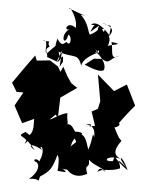

<svg xmlns="http://www.w3.org/2000/svg" viewBox="-121 -961 856 1120"><g transform="rotate(5 307.5 -401.5)"><path d="M229 -594C228 -630 227 -638 206 -597C170 -576 224 -598 198 -651C292 -618 313 -659 340 -573C335 -573 327 -617 422 -663C407 -692 411 -693 429 -655C412 -707 462 -656 410 -665C416 -680 491 -607 470 -566C465 -565 454 -546 357 -589L407 -628L454 -631C505 -601 491 -634 554 -659C497 -620 516 -692 501 -734C591 -726 490 -718 481 -709C503 -763 473 -789 458 -738C519 -799 510 -819 437 -842C494 -812 494 -857 485 -773C430 -834 395 -844 373 -825C421 -815 399 -857 373 -782C459 -858 399 -803 420 -795C405 -774 469 -835 452 -788C399 -848 459 -808 372 -766C358 -781 360 -829 308 -878C356 -869 341 -869 237 -908C243 -923 294 -846 286 -798C231 -839 215 -768 251 -788C194 -748 230 -673 247 -755C272 -744 266 -681 239 -712C218 -692 210 -690 185 -726C167 -652 198 -711 132 -635C108 -640 144 -721 100 -706C172 -705 118 -709 144 -676C109 -655 136 -644 135 -614L193 -593L219 -661L212 -564ZM233 -513 202 -565 153 -596 76 -588 65 -617C23 -562 -16 -504 -56 -447L-25 -396H15L-30 -316L23 -217L91 -248V-199C85 -143 70 -172 48 -96C94 -164 126 -115 47 -168C-11 -129 40 -163 110 -65C46 -110 121 -95 155 -69C120 -99 174 -103 151 -25C176 -65 124 5 151 13C145 -20 101 -21 116 -1C144 2 155 49 92 103C163 91 142 131 154 84C210 48 222 30 244 -49C257 -46 257 16 253 42C297 44 326 56 268 18C301 46 348 17 298 16C325 59 373 75 427 44C402 -21 441 23 430 -39C462 -6 520 2 533 24C506 9 499 -6 484 29C515 1 556 22 615 -4C615 -39 575 -73 649 -15C586 -78 621 -88 660 3C566 -61 583 -92 570 -43C509 -31 526 -77 611 -61C540 -89 612 -162 609 -166C594 -178 592 -180 562 -239C617 -254 575 -291 565 -240C600 -286 633 -333 671 -376L612 -495L541 -450L439 -538L466 -384L456 -339L421 -320L448 -239L384 -225C443 -232 432 -257 392 -239C408 -242 452 -244 449 -172C433 -208 447 -173 421 -97C403 -144 402 -197 324 -187C369 -160 417 -202 322 -194C346 -110 365 -157 314 -104C327 -124 310 -120 348 -172C324 -213 294 -275 261 -197C306 -241 281 -231 281 -298C234 -293 131 -207 214 -284L228 -267L232 -385L325 -450L288 -475L262 -513L234 -566L204 -500Z"/></g></svg>

Font: Hussar Lance
Style: ExBd
Weight: 700
Foundry: Cannot Into Space Fonts, PlusOne Fonts
Version: Version 2.270